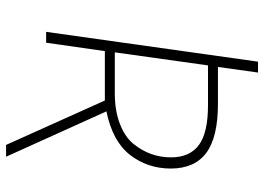

<svg xmlns="http://www.w3.org/2000/svg" viewBox="-136 -586 851 618"><g transform="rotate(90 289.0 -276.5)"><path d="M522 -401Q522 -327 478.5 -270.5Q435 -214 338 -194L484 129H446L303 -189H144L117 0H82L178 -682H213L195 -553H314Q421 -553 471.5 -515.5Q522 -478 522 -401ZM148 -221H279Q336 -221 378.5 -237.5Q421 -254 443 -281.5Q465 -309 475.5 -339Q486 -369 486 -402Q486 -462 446.5 -491.5Q407 -521 318 -521H190Z"/></g></svg>

Font: Fira Sans UltraLight
Style: Italic
Weight: 200
Italic angle: -8°
Designer: Carrois Corporate & Edenspiekermann AG
Foundry: Carrois Corporate GbR & Edenspiekermann AG
Version: Version 4.203;PS 004.203;hotconv 1.0.88;makeotf.lib2.5.64775